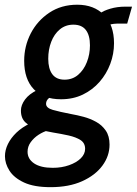

<svg xmlns="http://www.w3.org/2000/svg" viewBox="-66 -524 566 794"><path d="M186.5 -113.5Q113 -113.5 73.5 -155.2Q34 -197 34 -272.5Q34 -333 61.2 -385.8Q88.5 -438.5 138 -471.5Q187.5 -504.5 253.5 -504.5Q322.5 -504.5 364 -462.5Q405.5 -420.5 405.5 -345Q405.5 -301 390 -259.8Q374.5 -218.5 345.8 -185.5Q317 -152.5 276.8 -133Q236.5 -113.5 186.5 -113.5ZM201 -194.5Q233.5 -194.5 257 -214.5Q280.5 -234.5 293.2 -267Q306 -299.5 306 -336.5Q306 -378 289 -400Q272 -422 237.5 -422Q205 -422 181.5 -402.5Q158 -383 145.8 -351Q133.5 -319 133.5 -281Q133.5 -240 150.2 -217.2Q167 -194.5 201 -194.5ZM143 250Q75 250 33.5 230.8Q-8 211.5 -26.8 182Q-45.5 152.5 -45.5 122Q-45.5 96.5 -33.2 71.5Q-21 46.5 2.2 24.2Q25.5 2 59 -14L132 15.5Q112.5 21 93.2 33.5Q74 46 61 64Q48 82 48 103.5Q48 133.5 75.2 151.8Q102.5 170 152 170Q189 170 219.5 159.2Q250 148.5 268 130.8Q286 113 286 91.5Q286 67.5 267 55.2Q248 43 217.5 36.2Q187 29.5 153.2 24Q119.5 18.5 89 9.2Q58.5 0 39.5 -17.5Q20.5 -35 20.5 -66.5Q20.5 -89.5 37.5 -112.5Q54.5 -135.5 88 -151.5L146 -124Q136 -119.5 130.2 -111.8Q124.5 -104 124.5 -94.5Q124.5 -77.5 152.5 -69.5Q180.5 -61.5 230 -52Q253 -48 280 -40.8Q307 -33.5 331.2 -20.2Q355.5 -7 371.2 15.8Q387 38.5 387 74Q387 121 357.5 161Q328 201 273.5 225.5Q219 250 143 250ZM384.5 -421 347.5 -468.5Q361.5 -479.5 390 -488Q418.5 -496.5 452.5 -496.5H480L460 -426.5H420Q415.5 -426.5 405.2 -425.5Q395 -424.5 384.5 -421Z"/></svg>

Font: Cabin SemiCondensedSemiBold
Style: Italic
Weight: 600
Width: 4
Italic angle: -10°
Designer: Pablo Impallari
Foundry: Pablo Impallari. http://www.impallari.com Igino Marini. http://www.ikern.com
Version: Version 3.001